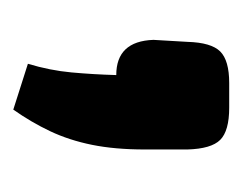

<svg xmlns="http://www.w3.org/2000/svg" viewBox="-58 -152 365 289"><g transform="rotate(90 124.5 -7.5)"><path d="M142 -170Q177 -170 190.5 -156.5Q204 -143 205 -107V-43Q205 2 198 36.5Q191 71 177.5 99.5Q164 128 145 155L76 133Q86 100 89 67.5Q92 35 93 0Q42 0 40 -56L43 -107Q44 -143 57.5 -156.5Q71 -170 105 -170Z"/></g></svg>

Font: Exo 2 ExtraBold
Style: Regular
Weight: 800
Designer: Natanael Gama
Foundry: Natanael Gama
Version: Version 2.010